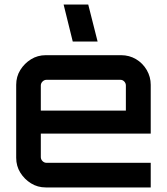

<svg xmlns="http://www.w3.org/2000/svg" viewBox="-20 -822 732 842"><path d="M181 0Q145 0 116 -18Q87 -36 69 -65Q51 -94 51 -130V-450Q51 -486 69 -515Q87 -544 116 -562Q145 -580 181 -580H511Q547 -580 576.5 -562.5Q606 -545 623.5 -515Q641 -485 641 -450V-236H159V-133Q159 -123 166.5 -115.5Q174 -108 184 -108H641V0H181ZM159 -337H532V-447Q532 -457 525 -464.5Q518 -472 508 -472H184Q174 -472 166.5 -464.5Q159 -457 159 -447ZM299 -640 259 -802H367L408 -640Z"/></svg>

Font: Orbitron Medium
Style: Regular
Weight: 500
Designer: Matt McInerney
Foundry: The League of Moveable Type
Version: Version 2.001